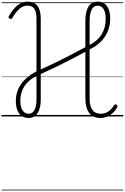

<svg xmlns="http://www.w3.org/2000/svg" viewBox="-20 -1478 1584 2436"><path d="M344 19Q293 19 256 -6.5Q219 -32 200 -80.5Q181 -129 181 -197Q181 -257 197.5 -310Q214 -363 246.5 -410Q279 -457 328 -497.5Q377 -538 443 -573V-1242Q443 -1324 416 -1365.5Q389 -1407 330 -1407Q296 -1407 264 -1391Q232 -1375 200.5 -1340.5Q169 -1306 135 -1248Q130 -1240 121.5 -1238Q113 -1236 103 -1242Q90 -1248 88.5 -1257.5Q87 -1267 93 -1276Q129 -1337 166.5 -1377.5Q204 -1418 245 -1437.5Q286 -1457 331 -1457Q415 -1457 456 -1402Q497 -1347 497 -1242V-596Q596 -641 691 -687.5Q786 -734 878.5 -782Q971 -830 1063 -879V-1213Q1063 -1293 1081 -1347.5Q1099 -1402 1133.5 -1430Q1168 -1458 1218 -1458Q1269 -1458 1305 -1432.5Q1341 -1407 1359.5 -1358.5Q1378 -1310 1378 -1241Q1378 -1177 1361 -1120Q1344 -1063 1311.5 -1013.5Q1279 -964 1230 -923Q1181 -882 1117 -851V-233Q1117 -167 1132.5 -122.5Q1148 -78 1179.5 -56.5Q1211 -35 1259 -35Q1292 -35 1322 -46.5Q1352 -58 1378 -81.5Q1404 -105 1424 -138Q1433 -152 1441 -154Q1449 -156 1460 -148Q1470 -141 1470.5 -132Q1471 -123 1463 -109Q1441 -71 1408 -42Q1375 -13 1335.5 3Q1296 19 1252 19Q1205 19 1169.5 2.5Q1134 -14 1110.5 -46.5Q1087 -79 1075 -125.5Q1063 -172 1063 -232V-821Q1004 -789 933.5 -752Q863 -715 788 -677.5Q713 -640 639 -604.5Q565 -569 497 -539V-216Q497 -142 479 -89.5Q461 -37 427 -9Q393 19 344 19ZM344 -35Q392 -35 417.5 -82.5Q443 -130 443 -217V-515Q391 -488 352.5 -455Q314 -422 288.5 -382.5Q263 -343 250.5 -297Q238 -251 238 -198Q238 -121 266 -78Q294 -35 344 -35ZM1117 -908Q1167 -933 1205 -966.5Q1243 -1000 1269 -1042Q1295 -1084 1308 -1133.5Q1321 -1183 1321 -1239Q1321 -1319 1294.5 -1362.5Q1268 -1406 1218 -1406Q1168 -1406 1142.5 -1355.5Q1117 -1305 1117 -1209ZM0 928H1544V938H0ZM0 -20H1544V0H0ZM0 -505H1544V-500H0ZM0 -1448H1544V-1438H0Z"/></svg>

Font: Playwrite ID Guides
Style: Regular
Weight: 400
Designer: Veronika Burian, José Scaglione
Foundry: TypeTogether
Version: Version 1.003